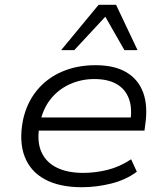

<svg xmlns="http://www.w3.org/2000/svg" viewBox="-20 -776 697 804"><path d="M323 8Q229 8 168 -25Q107 -58 83 -121Q59 -184 76 -272Q91 -343 132.5 -395Q174 -447 237.5 -475Q301 -503 380 -503Q459 -503 509 -473.5Q559 -444 579.5 -388.5Q600 -333 588 -252L585 -229H121L130 -284H552L525 -261Q535 -323 519.5 -363.5Q504 -404 467.5 -424.5Q431 -445 375 -445Q319 -445 270.5 -422.5Q222 -400 190 -358.5Q158 -317 147 -258L145 -247Q134 -184 153 -140.5Q172 -97 217 -74.5Q262 -52 329 -52Q378 -52 429.5 -64.5Q481 -77 529 -109L553 -57Q508 -23 446 -7.5Q384 8 323 8ZM236 -566 393 -756H466L556 -566H501L421 -706L291 -566Z"/></svg>

Font: Nunito Sans 7pt SemiExpanded Light
Style: Italic
Weight: 300
Width: 6
Italic angle: -9°
Designer: Vernon Adams
Foundry: Vernon Adams
Version: Version 3.101;gftools[0.9.27]